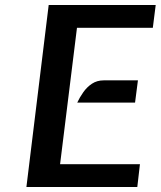

<svg xmlns="http://www.w3.org/2000/svg" viewBox="-20 -747 642 767"><path d="M85.5 0 174.5 -727H602L590.5 -636H287.5L220 -91H539L528.5 0ZM288.5 -337Q298 -357.5 312.5 -378.2Q327 -399 347.2 -412.5Q367.5 -426 394.5 -426H531L519.5 -337Z"/></svg>

Font: Expletus Sans SemiBold
Style: Italic
Weight: 600
Italic angle: -7°
Version: Version 7.500